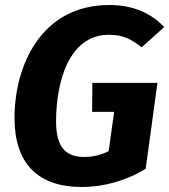

<svg xmlns="http://www.w3.org/2000/svg" viewBox="-20 -730 676 767"><path d="M417 -710C143 -710 38 -466 38 -259C38 -79 129 17 307 17C395 17 487 -9 562 -56L609 -399H349L348 -283H436L414 -126C383 -111 352 -103 317 -103C243 -103 204 -141 204 -245C204 -394 251 -591 415 -591C469 -591 503 -575 546 -541L636 -622C587 -674 516 -710 417 -710Z"/></svg>

Font: Fira Sans
Style: Bold Italic
Weight: 700
Italic angle: -8°
Designer: bBox Type GmbH & Carrois Corporate GbR & Edenspiekermann AG
Foundry: bBox Type GmbH & Carrois Corporate GbR & Edenspiekermann AG
Version: Version 4.301;PS 004.301;hotconv 1.0.88;makeotf.lib2.5.64775